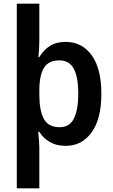

<svg xmlns="http://www.w3.org/2000/svg" viewBox="-20 -780 614 1040"><path d="M529 -272Q529 -135 476 -62.5Q423 10 336 10Q285 10 249.5 -11Q214 -32 193 -66H187Q189 -48 191 -23.5Q193 1 193 16V240H71V-760H193V-559Q193 -535 191.5 -511.5Q190 -488 188 -471H193Q216 -509 250 -531Q284 -553 336 -553Q424 -553 476.5 -481Q529 -409 529 -272ZM404 -272Q404 -363 379.5 -408Q355 -453 302 -453Q243 -453 218 -412.5Q193 -372 193 -289V-269Q193 -181 217.5 -136Q242 -91 303 -91Q358 -91 381 -139.5Q404 -188 404 -272Z"/></svg>

Font: Noto Sans Khmer UI SemiCondensed SemiBold
Style: Regular
Weight: 600
Width: 4
Designer: Danh Hong and the Monotype Design Team
Foundry: Monotype Imaging Inc.
Version: Version 2.002; ttfautohint (v1.8.4.7-5d5b)